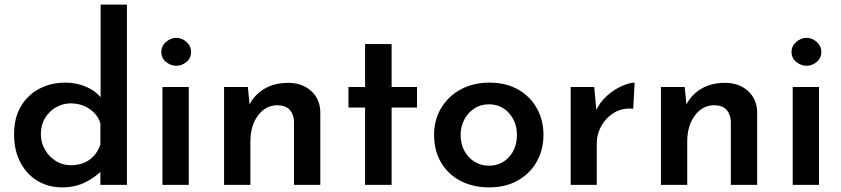

<svg xmlns="http://www.w3.org/2000/svg" viewBox="-20 -801 3645 832"><path d="M250 11Q190 11 143 -17Q96 -45 68.5 -97Q41 -149 41 -219Q41 -290 70.5 -340Q100 -390 150.5 -416.5Q201 -443 264 -443Q310 -443 352 -425.5Q394 -408 419 -376L416 -338V-781H530V0H415V-95L426 -67Q395 -34 350.5 -11.5Q306 11 250 11ZM286 -85Q335 -85 368 -109Q401 -133 415 -175V-266Q404 -304 368.5 -328.5Q333 -353 286 -353Q252 -353 222.5 -336Q193 -319 175 -289Q157 -259 157 -220Q157 -183 175 -152Q193 -121 222.5 -103Q252 -85 286 -85Z M684 -424H798V0H684ZM679 -576Q679 -602 699.5 -619.5Q720 -637 744 -637Q768 -637 788 -619.5Q808 -602 808 -576Q808 -549 788 -532.5Q768 -516 744 -516Q720 -516 699.5 -532.5Q679 -549 679 -576Z M1054 -424 1063 -334 1060 -345Q1081 -389 1124.5 -415.5Q1168 -442 1229 -442Q1289 -442 1328 -407Q1367 -372 1368 -315V0H1254V-274Q1253 -305 1236 -324.5Q1219 -344 1183 -345Q1131 -345 1098 -300.5Q1065 -256 1065 -187V0H951V-424Z M1562 -610H1677V-424H1787V-335H1677V0H1562V-335H1490V-424H1562Z M1861 -217Q1861 -281 1891.5 -332.5Q1922 -384 1976.5 -413.5Q2031 -443 2101 -443Q2172 -443 2224.5 -413.5Q2277 -384 2306 -332.5Q2335 -281 2335 -217Q2335 -152 2306 -100.5Q2277 -49 2224 -19Q2171 11 2099 11Q2031 11 1977 -16.5Q1923 -44 1892 -95.5Q1861 -147 1861 -217ZM1976 -216Q1976 -178 1992 -148Q2008 -118 2036 -100.5Q2064 -83 2098 -83Q2152 -83 2186 -121Q2220 -159 2220 -216Q2220 -272 2186 -310.5Q2152 -349 2098 -349Q2063 -349 2035.5 -331Q2008 -313 1992 -283Q1976 -253 1976 -216Z M2555 -424 2566 -304 2562 -321Q2580 -359 2611 -386.5Q2642 -414 2675.5 -428.5Q2709 -443 2730 -443L2724 -330Q2676 -334 2641 -312.5Q2606 -291 2586 -255.5Q2566 -220 2566 -181V0H2453V-424Z M2947 -424 2956 -334 2953 -345Q2974 -389 3017.5 -415.5Q3061 -442 3122 -442Q3182 -442 3221 -407Q3260 -372 3261 -315V0H3147V-274Q3146 -305 3129 -324.5Q3112 -344 3076 -345Q3024 -345 2991 -300.5Q2958 -256 2958 -187V0H2844V-424Z M3415 -424H3529V0H3415ZM3410 -576Q3410 -602 3430.5 -619.5Q3451 -637 3475 -637Q3499 -637 3519 -619.5Q3539 -602 3539 -576Q3539 -549 3519 -532.5Q3499 -516 3475 -516Q3451 -516 3430.5 -532.5Q3410 -549 3410 -576Z"/></svg>

Font: Reem Kufi Fun Medium
Style: Regular
Weight: 500
Designer: Khaled Hosny
Version: Version 1.005